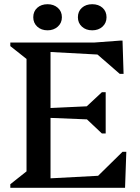

<svg xmlns="http://www.w3.org/2000/svg" viewBox="-20 -892 663 912"><path d="M29 0V-17L106 -78V-612L29 -673V-690H428L549 -699H562L567 -541H549L443 -633L220 -645V-379L392 -387L464 -454H482V-258H464L393 -325L220 -332V-45L446 -57L562 -171H580L574 0ZM206 -748Q176 -748 157 -765.5Q138 -783 138 -810Q138 -838 157 -855Q176 -872 206 -872Q235 -872 254.5 -855Q274 -838 274 -810Q274 -783 254.5 -765.5Q235 -748 206 -748ZM418 -748Q388 -748 369 -765.5Q350 -783 350 -810Q350 -838 369 -855Q388 -872 418 -872Q448 -872 467 -855Q486 -838 486 -810Q486 -783 467 -765.5Q448 -748 418 -748Z"/></svg>

Font: Platypi
Style: Regular
Weight: 400
Designer: David Sargent
Foundry: Bolt Cutter Type
Version: Version 1.200; ttfautohint (v1.8.4.7-5d5b)